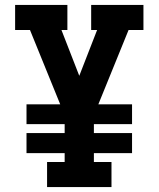

<svg xmlns="http://www.w3.org/2000/svg" viewBox="-20 -755 640 775"><path d="M170 0V-101H241V-137H87V-218H241V-254H87V-334H223L101 -634H41V-735H252V-634H228L300 -449L372 -634H348V-735H559V-634H499L377 -334H513V-254H359V-218H513V-137H359V-101H430V0Z"/></svg>

Font: Iosevka Etoile
Style: Bold
Weight: 700
Designer: Belleve Invis
Foundry: Belleve Invis
Version: Version 28.1.0; ttfautohint (v1.8.4)